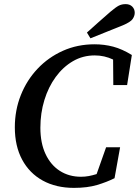

<svg xmlns="http://www.w3.org/2000/svg" viewBox="-20 -895 674 932"><path d="M339 17Q252 17 187.5 -18.5Q123 -54 87.5 -120Q52 -186 52 -277Q52 -360 81 -433Q110 -506 162.5 -561.5Q215 -617 285.5 -648.5Q356 -680 439 -680Q486 -680 529.5 -668.5Q573 -657 620 -628L597 -482H530L529 -606Q487 -626 440 -626Q382 -626 334 -598Q286 -570 250.5 -521.5Q215 -473 195.5 -409.5Q176 -346 176 -275Q176 -201 201 -147.5Q226 -94 270.5 -65.5Q315 -37 373 -37Q393 -37 411.5 -40.5Q430 -44 449 -50L495 -180H563L536 -30Q498 -11 451 3Q404 17 339 17ZM402 -737Q431 -763 459 -788Q487 -813 516 -838Q542 -860 556.5 -867.5Q571 -875 590 -875Q610 -875 622 -863Q634 -851 634 -833Q634 -818 624 -803Q614 -788 576 -772Q537 -756 497.5 -740.5Q458 -725 419 -709Z"/></svg>

Font: Source Serif Pro SemiBold
Style: Italic
Weight: 600
Italic angle: -12°
Designer: Frank Grießhammer
Foundry: Adobe Systems Incorporated
Version: Version 3.001;hotconv 1.0.111;makeotfexe 2.5.65597